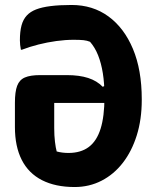

<svg xmlns="http://www.w3.org/2000/svg" viewBox="-20 -736 640 772"><path d="M268 -716Q353 -716 416 -670Q479 -624 514.5 -539.5Q550 -455 550 -337V-334Q550 -256 530 -192Q510 -128 474 -81.5Q438 -35 388.5 -9.5Q339 16 280 16Q203 16 149 -11.5Q95 -39 67.5 -93Q40 -147 40 -225V-323Q40 -367 49 -391Q58 -415 80 -424.5Q102 -434 141 -434H249Q299 -434 334.5 -422.5Q370 -411 393 -387L428 -403V-322Q370 -322 313 -322Q256 -322 198 -322V-221Q198 -191 201 -166Q204 -141 208 -127Q219 -124 231 -122.5Q243 -121 255 -121Q305 -121 337 -145Q369 -169 384.5 -218.5Q400 -268 400 -345V-350Q400 -401 393.5 -441.5Q387 -482 374.5 -513.5Q362 -545 342 -568Q330 -573 315.5 -574.5Q301 -576 276 -576Q243 -576 206.5 -571Q170 -566 134.5 -557Q99 -548 68 -536H64Q62 -546 61 -555.5Q60 -565 60 -574Q60 -609 66.5 -633.5Q73 -658 88 -674Q102 -689 125 -698Q148 -707 183.5 -711.5Q219 -716 268 -716Z"/></svg>

Font: Recursive Casual ExtraBold
Style: Regular
Weight: 800
Version: Version 1.047